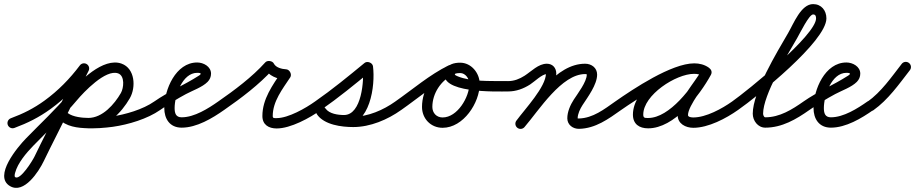

<svg xmlns="http://www.w3.org/2000/svg" viewBox="-45 -588 4423 928"><path d="M24.7 30.4C24.7 30.4 24.7 30.4 24.7 30.4C88.9 6.6 143.6 -20.7 199.7 -61.4C269.1 -111.7 329.8 -173.5 381 -242C389.3 -253.1 387 -268.8 376 -277C364.9 -285.3 349.2 -283 341 -272C341 -272 341 -272 341 -272C292.7 -207.4 235.6 -149.3 170.3 -101.9C117.9 -63.9 67.2 -38.6 7.3 -16.4C-5.6 -11.6 -12.2 2.7 -7.4 15.7C-2.6 28.6 11.7 35.2 24.7 30.4ZM338.8 -268.4C338.8 -268.4 338.8 -268.4 338.8 -268.4C306.4 -205.5 275.5 -141.6 244.5 -77.9C204.2 4.8 161.3 86.2 121.5 169.2C112.9 187.1 54.1 283.5 28.7 268.5C23.2 265.2 26.8 251.7 28 247.3C40.7 199.5 82.2 151.2 115.9 116.4C187.1 43.1 261.3 -25.3 327.2 -103.9C359.3 -142.2 465.3 -254.8 525.7 -233.4C525.7 -233.4 525.6 -233.4 525.6 -233.4C525.6 -233.5 525.6 -233.5 525.6 -233.5C559.7 -221.3 553.1 -162.6 539.3 -138.4C539.3 -138.4 539.3 -138.4 539.3 -138.4C539.3 -138.4 539.3 -138.5 539.3 -138.5C507.9 -83.9 450.3 -18 382 -18C382 -18 382.2 -18 382.3 -18C382.5 -18 382.6 -18 382.6 -18C347.6 -18.9 300 -20.6 274.5 -48.8C265.3 -59 249.5 -59.8 239.2 -50.5C229 -41.3 228.2 -25.5 237.5 -15.2C273.6 24.8 330.5 30.7 381.4 32C381.4 32 381.5 32 381.7 32C381.8 32 382 32 382 32C469.8 32 541.7 -42.3 582.7 -113.5C582.7 -113.5 582.7 -113.6 582.7 -113.6C582.7 -113.6 582.7 -113.6 582.7 -113.6C612.7 -166 608.1 -257.1 542.4 -280.5C542.4 -280.5 542.4 -280.5 542.4 -280.6C542.4 -280.6 542.3 -280.6 542.3 -280.6C453.6 -312 338.5 -195.3 288.8 -136.1C223.7 -58.4 150.3 9.2 80.1 81.6C41.5 121.3 -78.9 263 3.3 311.5C71.2 351.6 142.6 240.8 166.5 190.8C206.3 108 249.2 26.6 289.5 -56.1C320.3 -119.4 351 -182.9 383.2 -245.6C389.5 -257.8 384.7 -272.9 372.4 -279.2C360.2 -285.5 345.1 -280.7 338.8 -268.4ZM239.3 -50.6C229 -41.4 228.2 -25.6 237.4 -15.3C291.9 45.5 427.5 34.5 501.3 24.8C501.3 24.8 501.3 24.8 501.4 24.8C501.5 24.8 501.5 24.7 501.5 24.7C575.5 14.2 667.8 -13.4 729.3 -56.5C740.6 -64.4 743.4 -80 735.5 -91.3C727.6 -102.6 712 -105.4 700.7 -97.5C645.6 -58.9 560.6 -34.2 494.5 -24.7C494.5 -24.7 494.5 -24.8 494.6 -24.8C494.7 -24.8 494.7 -24.8 494.7 -24.8C441.7 -17.8 313.8 -5 274.6 -48.7C265.4 -59 249.6 -59.8 239.3 -50.6Z M729.3 -56.5C729.3 -56.5 729.3 -56.5 729.3 -56.5C769.3 -84.4 810.8 -110.3 853.8 -133.3C886.1 -150.6 932.6 -166.3 958.4 -192.3C969.1 -203.2 975 -216.7 975 -232C975 -266.4 938.6 -286 908 -286C804.2 -286 749 -154.3 749 -66C749 -13.3 775.8 29 833 29C905.8 29 981 -16.2 1038.4 -56.6C1049.7 -64.5 1052.4 -80.1 1044.4 -91.4C1036.5 -102.7 1020.9 -105.4 1009.6 -97.4C961.6 -63.7 894.4 -21 833 -21C804.6 -21 799 -41.1 799 -66C799 -124.4 835.6 -236 908 -236C920.6 -236 925 -233.9 925 -232C925 -227.2 918.6 -223.8 915.2 -221.7C845.7 -177 770.5 -146.2 700.7 -97.5C689.4 -89.6 686.6 -74 694.5 -62.7C702.4 -51.4 718 -48.6 729.3 -56.5Z M1038.3 -56.5C1038.3 -56.5 1038.3 -56.5 1038.3 -56.5C1119.8 -113.1 1208.2 -179.3 1274.6 -253.3C1279.5 -258.8 1267.6 -263.5 1255.3 -265.2C1243 -266.9 1230.3 -265.6 1233.6 -259C1252.1 -221.2 1296 -205.2 1335.7 -203C1344 -202.6 1341.5 -215.8 1335.6 -227.3C1329.8 -238.9 1320.8 -248.8 1316.1 -241.8C1272.6 -175.9 1223.2 -110 1223.2 -27.1C1223.2 14.7 1253.6 32.9 1292.1 32.9C1360.1 32.9 1452.7 -18.1 1506.6 -56.7C1517.8 -64.7 1520.4 -80.3 1512.3 -91.6C1504.3 -102.8 1488.7 -105.4 1477.4 -97.3C1477.4 -97.3 1477.4 -97.3 1477.4 -97.3C1432.7 -65.3 1348.6 -17.1 1292.1 -17.1C1281.2 -17.1 1273.2 -15.4 1273.2 -27.1C1273.2 -98.2 1320.5 -157.6 1357.9 -214.2C1362.5 -221.2 1361.8 -230.7 1357.8 -238.5C1353.9 -246.3 1346.7 -252.5 1338.3 -253C1317.9 -254.1 1288.4 -260.8 1278.4 -281C1275.2 -287.6 1267.4 -291.8 1259.2 -292.9C1250.9 -294 1242.3 -292.2 1237.4 -286.7C1173.6 -215.6 1088.1 -151.9 1009.7 -97.5C998.4 -89.7 995.6 -74.1 1003.5 -62.7C1011.3 -51.4 1026.9 -48.6 1038.3 -56.5Z M1471.5 -62.7C1479.3 -51.4 1494.9 -48.6 1506.3 -56.5C1590 -114.6 1670.2 -180.4 1748.9 -245.2C1755.5 -250.7 1744.8 -259 1732.7 -263.8C1720.6 -268.6 1707.1 -269.9 1708.2 -261.3C1715.7 -201.8 1703.6 -32.1 1617.8 -32.1C1588.8 -32.1 1546.5 -37.7 1528.5 -63.4C1518.9 -77 1503.9 -76.6 1493.6 -69.5C1483.4 -62.3 1478 -48.3 1487.5 -34.6C1522.9 15.7 1605.8 26.1 1662.5 26.1C1744.5 26.1 1828.4 -9.5 1894.5 -56.7C1905.8 -64.7 1908.4 -80.3 1900.3 -91.5C1892.3 -102.8 1876.7 -105.4 1865.5 -97.3C1865.5 -97.3 1865.5 -97.3 1865.5 -97.3C1807.9 -56.3 1733.9 -23.9 1662.5 -23.9C1624.9 -23.9 1552.5 -29.2 1528.5 -63.4C1518.9 -77 1503.9 -76.6 1493.6 -69.5C1483.4 -62.3 1478 -48.3 1487.5 -34.6C1516 5.8 1571.2 17.9 1617.8 17.9C1743.9 17.9 1769.7 -173.7 1757.8 -267.6C1756.7 -276.2 1749.9 -282.9 1741.6 -286.2C1733.4 -289.5 1723.8 -289.3 1717.1 -283.8C1639.5 -219.9 1560.4 -154.9 1477.7 -97.5C1466.4 -89.7 1463.6 -74.1 1471.5 -62.7Z M1859.5 -62.7C1867.4 -51.4 1883 -48.6 1894.3 -56.5C1975.5 -113.1 2056.7 -183.7 2145.3 -227C2157.8 -233.1 2162.9 -248 2156.8 -260.4C2150.8 -272.9 2135.8 -278 2123.4 -271.9C2123.4 -271.9 2123.4 -271.9 2123.4 -271.9C2032.1 -227.4 1949.1 -155.7 1865.7 -97.5C1854.4 -89.6 1851.6 -74 1859.5 -62.7ZM2123.9 -272.2C2123.9 -272.2 2123.9 -272.2 2123.9 -272.2C2047.5 -236.7 1994.7 -155.4 1994.7 -71.2C1994.7 -14.7 2037.1 29.7 2094.2 29.7C2194.6 29.7 2273.6 -90.9 2273.6 -182.5C2273.6 -234.6 2233.1 -285 2179 -285C2149.9 -285 2117.2 -277.1 2106.4 -246.3C2106.4 -246.3 2106.4 -246.3 2106.4 -246.3C2106.4 -246.4 2106.5 -246.4 2106.5 -246.4C2066.5 -134.5 2360.9 -146 2411 -146C2424.8 -146 2436 -157.2 2436 -171C2436 -184.8 2424.8 -196 2411 -196C2411 -196 2411 -196 2411 -196C2402.2 -196 2393.7 -196.1 2385.1 -196.1C2318.9 -196.8 2230.4 -193.3 2168 -218.8C2164.1 -220.4 2151.9 -224.9 2153.5 -229.6C2153.5 -229.6 2153.6 -229.6 2153.6 -229.7C2153.6 -229.7 2153.6 -229.7 2153.6 -229.7C2155.2 -234.3 2175 -235 2179 -235C2205.2 -235 2223.6 -207 2223.6 -182.5C2223.6 -119 2166 -20.3 2094.2 -20.3C2064.7 -20.3 2044.7 -42.1 2044.7 -71.2C2044.7 -136 2086.1 -199.5 2144.9 -226.8C2157.4 -232.6 2162.9 -247.5 2157.1 -260C2151.2 -272.5 2136.4 -278 2123.9 -272.2Z M2411 -146C2411 -146 2411 -146 2411 -146C2449.8 -146 2485.2 -159.2 2517.5 -179.9C2538.4 -193.3 2575 -230 2598 -230C2600.2 -230 2593.7 -235.9 2593.7 -232.5C2593.7 -168.3 2493.3 -62.4 2450.9 -4.8C2442.7 6.3 2445.1 21.9 2456.2 30.1C2467.3 38.3 2482.9 35.9 2491.1 24.8C2491.1 24.8 2491.1 24.8 2491.1 24.8C2543.6 -46.3 2643.7 -144 2643.7 -232.5C2643.7 -259.8 2626.1 -280 2598 -280C2557.1 -280 2523.4 -243.1 2490.5 -222C2466.3 -206.5 2440.1 -196 2411 -196C2397.2 -196 2386 -184.8 2386 -171C2386 -157.2 2397.2 -146 2411 -146ZM2454.7 29C2465.2 38 2481 36.8 2490 26.3C2561.4 -57 2669.6 -230 2783.2 -230C2786.2 -230 2791.1 -229.8 2791.1 -227.5C2791.1 -192.6 2746.7 -135 2728.5 -106.9C2711.5 -80.8 2696.9 -47.6 2697 -16C2697 -16 2697 -16 2697 -16C2697 -16 2697 -16 2697 -16C2697 15.6 2724.5 35.4 2754.2 34.7C2833.5 32.8 2895.3 -12.7 2957.4 -56.6C2968.7 -64.5 2971.4 -80.1 2963.4 -91.4C2955.5 -102.7 2939.9 -105.4 2928.6 -97.4C2928.6 -97.4 2928.6 -97.4 2928.6 -97.4C2875.6 -60.1 2820.7 -16.9 2753 -15.3C2749.2 -15.2 2747 -15.3 2747 -16C2747 -16 2747 -16 2747 -16C2747 -16 2747 -16 2747 -16C2747 -37.7 2759 -62 2770.4 -79.8C2795.8 -118.9 2841.1 -178.8 2841.1 -227.5C2841.1 -260.2 2814 -280 2783.2 -280C2640.4 -280 2536.9 -105.3 2452 -6.3C2443 4.2 2444.2 20 2454.7 29Z M2922.5 -62.7C2930.4 -51.4 2946 -48.6 2957.3 -56.5C3030.4 -107.5 3220.3 -231.8 3310.6 -231.8C3324.8 -231.8 3339.8 -229 3351.5 -220.7C3364.4 -211.4 3378 -217.9 3385 -228.8C3392 -239.6 3392.3 -254.7 3378.5 -262.6C3355.6 -275.9 3336.4 -281.1 3309.3 -281.1C3193.7 -281.1 3014.1 -157.8 3014.1 -34.2C3014.1 11.8 3044.8 32.3 3087.7 32.3C3214.6 32.3 3336 -125.6 3390.9 -226C3398.9 -240.6 3392 -253.9 3381 -259.9C3370 -265.9 3355.1 -264.6 3347.1 -250C3312.3 -186.6 3230.3 -102.8 3230.3 -31.6C3230.3 10.3 3269 29.7 3306 29.7C3378.6 29.7 3464.4 -15.6 3522.4 -56.6C3533.7 -64.5 3536.4 -80.1 3528.4 -91.4C3520.5 -102.7 3504.9 -105.4 3493.6 -97.4C3444.6 -62.8 3367.5 -20.3 3306 -20.3C3299.3 -20.3 3280.3 -21.5 3280.3 -31.6C3280.3 -77.9 3364.4 -177.5 3390.9 -226C3398.9 -240.6 3392 -253.9 3381 -259.9C3370 -265.9 3355.1 -264.6 3347.1 -250C3302.4 -168.3 3192.2 -17.7 3087.7 -17.7C3071.9 -17.7 3064.1 -17.3 3064.1 -34.2C3064.1 -129.1 3222.3 -231.1 3309.3 -231.1C3327.8 -231.1 3338.4 -228.1 3353.5 -219.4C3367.2 -211.4 3380.4 -217.3 3387 -227.5C3393.6 -237.6 3393.4 -252.1 3380.5 -261.3C3360.2 -275.8 3335.3 -281.8 3310.6 -281.8C3200.6 -281.8 3016.4 -158.7 2928.7 -97.5C2917.4 -89.6 2914.6 -74 2922.5 -62.7Z M3522.3 -56.5C3522.3 -56.5 3522.3 -56.5 3522.3 -56.5C3613.6 -120.4 3949.3 -388.1 3949.3 -499.1C3949.3 -537.5 3924.8 -568.2 3885 -568.2C3826.6 -568.2 3791.1 -474.4 3764.4 -428.6C3710.1 -335.2 3593.3 -143.1 3593.3 -38.6C3593.3 -4.8 3618 29 3654 29C3734.7 29 3803.3 -11.4 3867.4 -56.6C3878.7 -64.5 3881.4 -80.1 3873.4 -91.4C3865.5 -102.7 3849.9 -105.4 3838.6 -97.4C3838.6 -97.4 3838.6 -97.4 3838.6 -97.4C3783.6 -58.7 3723.5 -21 3654 -21C3646.8 -21 3643.3 -33.2 3643.3 -38.6C3643.3 -129.4 3759.4 -320.6 3807.6 -403.4C3822.2 -428.5 3865.4 -518.2 3885 -518.2C3896.8 -518.2 3899.3 -509.7 3899.3 -499.1C3899.3 -418.1 3566.1 -148.2 3493.7 -97.5C3482.4 -89.6 3479.6 -74 3487.5 -62.7C3495.4 -51.4 3511 -48.6 3522.3 -56.5Z M3867.3 -56.5C3867.3 -56.5 3867.3 -56.5 3867.3 -56.5C3907.3 -84.4 3948.8 -110.3 3991.8 -133.3C4024.1 -150.6 4070.6 -166.3 4096.4 -192.3C4107.1 -203.2 4113 -216.7 4113 -232C4113 -266.4 4076.6 -286 4046 -286C3942.2 -286 3887 -154.3 3887 -66C3887 -13.3 3913.8 29 3971 29C4043.8 29 4119 -16.2 4176.4 -56.6C4187.7 -64.5 4190.4 -80.1 4182.4 -91.4C4174.5 -102.7 4158.9 -105.4 4147.6 -97.4C4099.6 -63.7 4032.4 -21 3971 -21C3942.6 -21 3937 -41.1 3937 -66C3937 -124.4 3973.6 -236 4046 -236C4058.6 -236 4063 -233.9 4063 -232C4063 -227.2 4056.6 -223.8 4053.2 -221.7C3983.7 -177 3908.5 -146.2 3838.7 -97.5C3827.4 -89.6 3824.6 -74 3832.5 -62.7C3840.4 -51.4 3856 -48.6 3867.3 -56.5Z M4141.6 -61.2C4149.6 -49.9 4165.2 -47.3 4176.5 -55.3C4248.1 -106.2 4299.4 -180.1 4352.7 -248.7C4361.2 -259.6 4359.2 -275.3 4348.3 -283.7C4337.4 -292.2 4321.7 -290.2 4313.3 -279.3C4263.1 -214.8 4214.8 -143.9 4147.5 -96C4136.3 -88 4133.6 -72.4 4141.6 -61.2Z"/></svg>

Font: FRB American Cursive Guidelines Arrows Semibold
Style: Italic
Weight: 600
Italic angle: -25°
Version: Version 2.0;Modular Font Editor K font №1